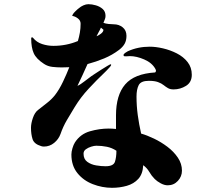

<svg xmlns="http://www.w3.org/2000/svg" viewBox="-20 -834 1040 917"><path d="M536 -114Q515 -128 490.5 -133Q466 -138 440 -138Q430 -138 415.5 -133.5Q401 -129 390 -121Q379 -113 379 -100Q379 -74 397 -61Q415 -48 439.5 -44Q464 -40 484 -40Q522 -40 529 -61.5Q536 -83 536 -114ZM462 -702Q458 -692 452 -682Q446 -672 441 -661Q450 -664 462 -673Q474 -682 474 -692ZM584 -663Q584 -641 575.5 -625.5Q567 -610 549 -596Q516 -571 477.5 -555Q439 -539 398 -528Q387 -502 374.5 -476Q362 -450 350 -424Q364 -430 383.5 -445.5Q403 -461 416 -470Q419 -472 432.5 -481Q446 -490 462.5 -500.5Q479 -511 492.5 -519Q506 -527 508 -527Q511 -527 511 -524Q511 -521 504 -513Q497 -505 489.5 -497.5Q482 -490 480 -488Q441 -451 403 -410Q365 -369 337 -323Q318 -292 299.5 -260.5Q281 -229 269 -194Q260 -169 238.5 -151.5Q217 -134 190 -134Q186 -134 183 -134.5Q180 -135 177 -136Q143 -146 135.5 -169.5Q128 -193 128 -224Q128 -244 137 -270.5Q146 -297 162 -309Q182 -325 204 -342Q226 -359 242 -379Q263 -406 281 -444Q299 -482 311 -513Q302 -513 292.5 -512.5Q283 -512 274 -512Q253 -512 230.5 -514.5Q208 -517 190 -529Q153 -553 141 -580Q129 -607 129 -650Q129 -656 134 -656Q135 -656 138 -653Q155 -632 181.5 -623.5Q208 -615 235 -615Q297 -615 352 -638Q358 -658 361.5 -678.5Q365 -699 365 -721Q365 -736 352 -746Q339 -756 325 -758Q326 -766 338.5 -778.5Q351 -791 357 -795Q366 -803 378.5 -808.5Q391 -814 402 -814Q419 -814 438 -808.5Q457 -803 470.5 -791Q484 -779 484 -758Q484 -749 480.5 -741Q477 -733 474 -725Q484 -721 498.5 -719.5Q513 -718 523 -718Q548 -718 566 -703.5Q584 -689 584 -663ZM896 -477Q896 -441 868.5 -424Q841 -407 809 -407Q793 -407 782.5 -413Q772 -419 761.5 -427.5Q751 -436 734.5 -442Q718 -448 691 -448Q653 -448 642.5 -427.5Q632 -407 632 -373Q632 -328 638 -284Q644 -240 654 -196Q682 -188 715.5 -172Q749 -156 779.5 -133Q810 -110 829.5 -81Q849 -52 849 -19Q849 9 829.5 30Q810 51 781 51Q765 51 747.5 41.5Q730 32 719 21Q704 6 693 -13Q682 -32 664 -45Q662 -3 640.5 20.5Q619 44 585.5 53.5Q552 63 515 63Q468 63 423 45.5Q378 28 349.5 -7.5Q321 -43 321 -96Q321 -109 326 -126Q331 -143 338 -154Q364 -194 409.5 -207Q455 -220 499 -220Q508 -220 516.5 -219.5Q525 -219 534 -218V-283Q534 -380 578 -431Q622 -482 721 -488Q725 -492 725 -496Q725 -499 722 -505Q706 -534 669 -550Q632 -566 600 -566Q596 -566 591.5 -565.5Q587 -565 582 -565Q578 -565 574 -565.5Q570 -566 570 -571Q570 -576 578 -581.5Q586 -587 590 -589Q638 -611 695 -611Q724 -611 758.5 -603Q793 -595 824.5 -579Q856 -563 876 -537.5Q896 -512 896 -477Z"/></svg>

Font: Kaisei Tokumin ExtraBold
Style: Regular
Weight: 800
Designer: Font-Kai, 金井和夫
Foundry: KAZUO KANAI
Version: Version 5.003